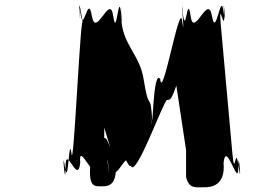

<svg xmlns="http://www.w3.org/2000/svg" viewBox="-20 -789 1070 809"><path d="M842 0C865 0 931 -3 922 -103C933 -203 984 8 984 -82C984 -182 1000 15 986 -84C971 -195 970 -24 959 -144C950 -244 919 -588 910 -688C900 -804 930 -630 924 -738C919 -838 935 -641 922 -740C910 -833 890 -621 873 -722C856 -821 797 -623 783 -722C769 -823 763 -629 750 -735C741 -835 755 -633 748 -733C742 -827 760 -607 748 -698C739 -798 664 -356 655 -456C624 -500 624 -219 618 -274C606 -374 631 -174 622 -274C613 -419 610 -299 585 -456C570 -555 501 -598 492 -698C480 -807 500 -627 493 -733C487 -833 501 -635 490 -735C479 -829 471 -621 457 -722C443 -821 384 -623 367 -722C350 -823 331 -632 318 -740C306 -840 322 -638 316 -738C311 -830 340 -604 330 -688C321 -788 290 -44 281 -144C270 -224 268 7 254 -84C239 -183 256 18 256 -82C256 -192 307 -3 318 -103C309 -203 384 -3 384 -103C384 -203 438 7 433 -85C428 -185 448 13 436 -87C422 -196 429 -22 421 -138C412 -238 437 -573 413 -573C389 -573 391 -572 369 -514C347 -456 463 -118 441 -176C423 -224 421 -205 392 -198C368 -198 367 -194 360 -94C354 0 376 -4 409 -4C432 -4 463 -5 468 -65C478 -65 507 -118 511 -112V-114C511 -114 527 -81 531 -91C551 -32 670 -368 684 -368C698 -368 702 -369 723 -428L764 -157V-43C777 8 804 0 842 0Z"/></svg>

Font: Hussar Przerywany
Style: Regular
Weight: 400
Foundry: Cannot Into Space Fonts
Version: Version 0.982